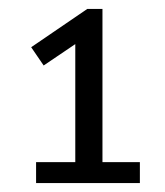

<svg xmlns="http://www.w3.org/2000/svg" viewBox="-20 -730 370 431"><path d="M61 -366H149V-631L78 -583L50 -624L176 -710H210V-366H294V-319H61Z"/></svg>

Font: LivvicRegular
Style: Regular
Weight: 400
Designer: Jacques Le Bailly, Baron von Fonthausen
Version: Version 1.001; ttfautohint (v1.8.2)